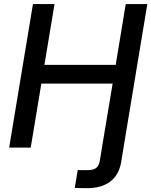

<svg xmlns="http://www.w3.org/2000/svg" viewBox="-20 -748 767 973"><path d="M358.9 204.1 374 113.8Q382.3 114.3 397.5 114.3Q412.6 114.3 421.9 114.3Q453.6 114.3 467.5 103Q481.4 91.8 485.8 66.9L506.8 -61.5H616.2L594.2 72.3Q583.5 137.7 539.3 171.6Q495.1 205.6 420.9 205.6Q401.4 205.6 385.5 205.1Q369.6 204.6 358.9 204.1ZM26.4 0 147 -727.5H256.3L205.1 -419.4H566.4L617.2 -727.5H726.6L606 0H496.6L550.8 -324.2H189.5L135.7 0Z"/></svg>

Font: Inter 28pt Medium
Style: Italic
Weight: 500
Italic angle: -9.3988°
Designer: Rasmus Andersson
Foundry: rsms
Version: Version 4.001;git-66647c0bb